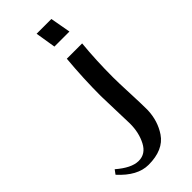

<svg xmlns="http://www.w3.org/2000/svg" viewBox="-429 -688 984 984"><g transform="rotate(-45 63.0 -196.5)"><path d="M192 -202Q192 -166 195.5 -85Q199 -4 199 29V44Q196 119 157 177Q112 244 4 244Q-76 244 -152 160L-135 137Q-70 193 -20 194H-17Q33 194 59.5 143.5Q86 93 86 27Q86 8 83 -74Q80 -156 80 -179Q80 -305 92 -437H203Q192 -325 192 -202ZM91 -526 73 -637H180L200 -526Z"/></g></svg>

Font: Triodion Unicode
Style: Normal
Weight: 400
Version: Version 1.1